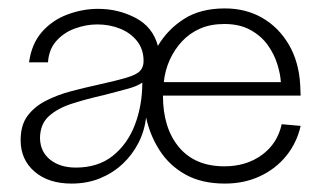

<svg xmlns="http://www.w3.org/2000/svg" viewBox="-20 -436 773 456"><path d="M150 0Q95 0 62 -28.5Q29 -57 29 -103Q29 -139 45.5 -161Q62 -183 89.5 -197Q117 -211 149.5 -219.5Q182 -228 214 -235Q259 -245 282 -252Q305 -259 313 -268Q321 -277 321 -291Q321 -319 305.5 -338.5Q290 -358 265 -368Q240 -378 211 -378Q185 -378 158.5 -368.5Q132 -359 114 -339Q96 -319 94 -288H49Q55 -332 79.5 -360Q104 -388 140 -401.5Q176 -415 213 -415Q261 -415 302 -393.5Q343 -372 355 -327Q378 -366 417 -391Q456 -416 514 -416Q564 -416 603 -393.5Q642 -371 666 -330Q690 -289 693 -234L694 -209H367Q367 -132 405 -86.5Q443 -41 513 -41Q565 -41 602 -68Q639 -95 649 -141L694 -137Q685 -97 660 -66Q635 -35 597.5 -17.5Q560 0 514 0Q459 0 420.5 -21.5Q382 -43 359 -79Q336 -115 327 -157Q323 -124 308.5 -96Q294 -68 271 -46.5Q248 -25 217.5 -12.5Q187 0 150 0ZM160 -38Q213 -38 248 -66Q283 -94 300.5 -140Q318 -186 318 -240Q306 -231 281 -224.5Q256 -218 226 -210Q186 -201 151.5 -190Q117 -179 96 -160Q75 -141 75 -107Q76 -75 99.5 -56.5Q123 -38 160 -38ZM369 -241H647Q646 -260 638.5 -284Q631 -308 615.5 -329.5Q600 -351 574.5 -365Q549 -379 513 -379Q480 -379 455 -368Q430 -357 412 -337.5Q394 -318 383 -293.5Q372 -269 369 -241Z"/></svg>

Font: Darker Grotesque Light
Style: Regular
Weight: 400
Version: Version 1.000;gftools[0.9.28]